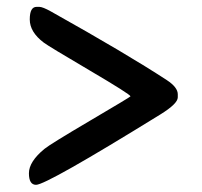

<svg xmlns="http://www.w3.org/2000/svg" viewBox="-20 -568 581 551"><path d="M354.5 -291.5Q354.5 -296.9 237.1 -366Q119.6 -435.1 105.5 -445.8Q65.4 -476.1 65.4 -512.2Q65.4 -548.3 85 -548.3H92.8Q102.5 -548.3 126 -535.2Q344.2 -413.1 459 -337.9Q490.2 -317.4 490.2 -297.4V-288.6Q490.2 -270.5 440.4 -239.7Q113.3 -37.6 83.5 -37.6Q63 -37.6 63 -70.8Q63 -104 107.4 -140.6Q124 -154.3 239.3 -222.2Q354.5 -290 354.5 -291.5Z"/></svg>

Font: Averia Serif Libre
Style: Bold
Weight: 700
Version: Version 1.002